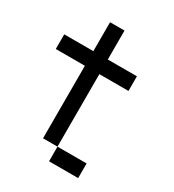

<svg xmlns="http://www.w3.org/2000/svg" viewBox="-181 -794 863 954"><g transform="rotate(30 250.0 -317.0)"><path d="M0 -442.4V-526.4H167V-692.4H250V-526.4H417V-442.4H250V-26.4H167V-442.4ZM250 -26.4H417V57.6H250Z"/></g></svg>

Font: KH Dot Kodenmachou 12
Style: Regular
Weight: 400
Designer: Original version for X68000 by Keitarou Hiraki (http://hp.vector.co.jp/authors/VA000874/) / TrueType conversion by Homem
Version: Version 1.00.20150527